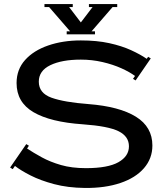

<svg xmlns="http://www.w3.org/2000/svg" viewBox="-20 -920 804 950"><path d="M420 -885V-900H560V-885H537L433 -765H450V-750H310V-765H327L223 -885H200V-900H340V-885H322L380 -809L438 -885ZM110 -207 123 -199 114 -185Q146 -164 187 -141.5Q228 -119 281.5 -103.5Q335 -88 405 -88Q514 -88 566 -117.5Q618 -147 618 -196Q618 -245 567 -270.5Q516 -296 389 -305Q229 -316 145.5 -365Q62 -414 62 -509Q62 -576 104 -623Q146 -670 218.5 -695Q291 -720 380 -720Q459 -720 520.5 -706.5Q582 -693 628 -672Q674 -651 706 -629L713 -639L726 -631L651 -522L638 -530L648 -544Q623 -563 581 -582Q539 -601 487 -613Q435 -625 380 -625Q286 -625 229 -597.5Q172 -570 172 -516Q172 -459 235 -436.5Q298 -414 418 -405Q571 -393 652.5 -342.5Q734 -292 734 -200Q734 -136 692.5 -88Q651 -40 575.5 -14.5Q500 11 400 10Q315 9 247.5 -9Q180 -27 131 -52Q82 -77 54 -99L43 -83L30 -91Z"/></svg>

Font: Copperplate CC
Style: Regular
Weight: 400
Designer: indestructible type*
Foundry: Cowboy Collective
Version: Version 1.000